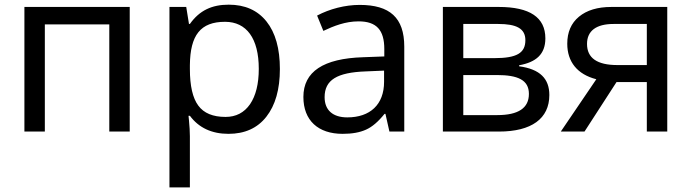

<svg xmlns="http://www.w3.org/2000/svg" viewBox="-20 -566 2976 826"><path d="M172.9 -460.9H450.2V0H538.1V-536.1H85V0H172.9Z M962.9 9.8C1032.7 9.8 1087.4 -14.6 1126 -64C1164.6 -113.3 1184.1 -181.6 1184.1 -269C1184.1 -356.9 1165 -425.3 1126.5 -473.6C1087.9 -522 1033.7 -545.9 963.9 -545.9C892.1 -545.9 838.4 -521.5 796.9 -462.9H793L781.2 -536.1H709V240.2H796.9V20C796.9 0 795.4 -22.5 793 -47.9L791 -67.9H796.9C835.4 -16.1 891.1 9.8 962.9 9.8ZM948.2 -472.2C1040.5 -472.2 1093.3 -400.9 1093.3 -270C1093.3 -205.1 1080.6 -154.3 1055.7 -117.7C1030.3 -81.1 995.1 -63 950.2 -63C896 -63 856.9 -79.1 833 -111.8C809.1 -144 796.9 -196.3 796.9 -269V-286.1C798.3 -414.6 842.3 -472.2 948.2 -472.2Z M1719.2 0V-365.2C1719.2 -490.2 1656.7 -544.9 1527.3 -544.9C1464.8 -544.9 1398.4 -527.8 1344.2 -499L1371.1 -433.1C1415.5 -454.1 1465.8 -474.1 1522.5 -474.1C1600.1 -474.1 1633.3 -436.5 1633.3 -355V-323.2L1542.5 -319.8C1371.1 -314.5 1285.2 -257.8 1285.2 -148.9C1285.2 -47.9 1348.6 9.8 1454.1 9.8C1494.6 9.8 1527.8 3.9 1554.7 -8.3C1581.1 -20 1607.4 -42.5 1634.3 -76.2H1638.2L1655.3 0ZM1474.1 -61C1412.1 -61 1376.5 -91.8 1376.5 -147.9C1376.5 -222.2 1430.2 -254.4 1553.2 -258.8L1632.3 -262.2V-213.9C1632.3 -116.2 1572.3 -61 1474.1 -61Z M2326.2 -400.9C2326.2 -491.2 2259.3 -536.1 2125.5 -536.1H1885.3V0H2126.5C2266.6 0 2343.3 -55.7 2343.3 -157.2C2343.3 -227.1 2303.7 -268.6 2213.4 -280.8V-285.2C2285.6 -298.3 2326.2 -332 2326.2 -400.9ZM2240.2 -393.1C2240.2 -337.9 2203.1 -315.9 2107.4 -315.9H1973.1V-462.9H2123.5C2201.7 -462.9 2240.2 -443.4 2240.2 -393.1ZM2255.4 -162.1C2255.4 -101.1 2210 -70.8 2119.1 -70.8H1973.1V-243.2H2117.2C2207.5 -243.2 2255.4 -222.2 2255.4 -162.1Z M2632.3 -212.9H2762.7V0H2850.6V-536.1H2610.4C2550.8 -536.1 2504.4 -522 2470.7 -494.1C2437 -466.3 2420.4 -427.2 2420.4 -377.9C2420.4 -300.3 2463.4 -246.1 2545.4 -225.1L2392.6 0H2494.6ZM2505.4 -377C2505.4 -433.1 2544.9 -462.9 2619.6 -462.9H2762.7V-286.1H2636.2C2548.8 -286.1 2505.4 -316.4 2505.4 -377Z"/></svg>

Font: Noto Reveo Sans
Style: Regular
Weight: 400
Designer: Monotype Design team
Foundry: Monotype Imaging Inc.
Version: Version 1.04